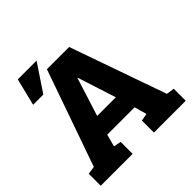

<svg xmlns="http://www.w3.org/2000/svg" viewBox="-200 -961 1133 1133"><g transform="rotate(-45 366.0 -395.0)"><path d="M11.2 0V-100.1L61 -107.4L272.9 -710.9H458.5L670.9 -107.4L720.7 -100.1V0H455.1V-100.1L501.5 -108.9L480 -186H251.5L231 -108.9L277.3 -100.1V0ZM287.6 -306.2H443.4L374 -521.5L366.2 -546.4H363.3L355 -519ZM66.9 -620.1 108.9 -790H265.6L152.3 -620.1Z"/></g></svg>

Font: Roboto Slab Black
Style: Regular
Weight: 900
Designer: Google
Version: Version 2.000; ttfautohint (v1.8.1.43-b0c9)